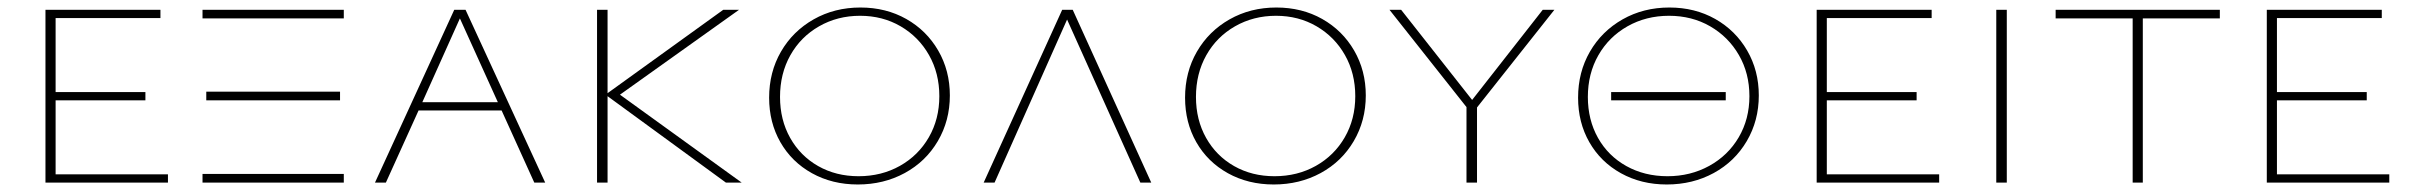

<svg xmlns="http://www.w3.org/2000/svg" viewBox="-20 -486 6425 511"><path d="M427 -22V0H101V-460H407V-438H128V-241H367V-219H128V-22Z M519 -460H895V-437H519ZM529 -242H885V-219H529ZM519 -23H895V0H519Z M1315 -192H1094L1007 0H978L1189 -460H1219L1431 0H1402ZM1305 -214 1204 -437 1104 -214Z M1912 0 1597 -230V0H1569V-460H1597V-238L1905 -460H1947L1630 -234L1954 0Z M2027 -226Q2027 -294 2058.5 -348.5Q2090 -403 2145.5 -434.5Q2201 -466 2270 -466Q2338 -466 2392 -435.5Q2446 -405 2477 -351.5Q2508 -298 2508 -232Q2508 -165 2476 -110.5Q2444 -56 2388 -25.5Q2332 5 2263 5Q2195 5 2141 -25Q2087 -55 2057 -107.5Q2027 -160 2027 -226ZM2480 -230Q2480 -291 2452.5 -339.5Q2425 -388 2377 -416Q2329 -444 2269 -444Q2209 -444 2160 -416Q2111 -388 2083.5 -339Q2056 -290 2056 -228Q2056 -167 2083 -119Q2110 -71 2157.5 -44Q2205 -17 2265 -17Q2326 -17 2375 -44.5Q2424 -72 2452 -120.5Q2480 -169 2480 -230Z M3015 0 2820 -434 2627 0H2598L2807 -460H2835L3044 0Z M3134 -226Q3134 -294 3165.5 -348.5Q3197 -403 3252.5 -434.5Q3308 -466 3377 -466Q3445 -466 3499 -435.5Q3553 -405 3584 -351.5Q3615 -298 3615 -232Q3615 -165 3583 -110.5Q3551 -56 3495 -25.5Q3439 5 3370 5Q3302 5 3248 -25Q3194 -55 3164 -107.5Q3134 -160 3134 -226ZM3587 -230Q3587 -291 3559.5 -339.5Q3532 -388 3484 -416Q3436 -444 3376 -444Q3316 -444 3267 -416Q3218 -388 3190.5 -339Q3163 -290 3163 -228Q3163 -167 3190 -119Q3217 -71 3264.5 -44Q3312 -17 3372 -17Q3433 -17 3482 -44.5Q3531 -72 3559 -120.5Q3587 -169 3587 -230Z M3911 -200V0H3883V-201L3678 -460H3709L3898 -220L4086 -460H4117Z M4180 -226Q4180 -294 4211.5 -348.5Q4243 -403 4298.5 -434.5Q4354 -466 4423 -466Q4491 -466 4545 -435.5Q4599 -405 4630 -351.5Q4661 -298 4661 -232Q4661 -165 4629 -110.5Q4597 -56 4541 -25.5Q4485 5 4416 5Q4348 5 4294 -25Q4240 -55 4210 -107.5Q4180 -160 4180 -226ZM4636 -230Q4636 -291 4608 -339.5Q4580 -388 4531.5 -416Q4483 -444 4422 -444Q4361 -444 4311.5 -416Q4262 -388 4234 -339Q4206 -290 4206 -228Q4206 -167 4233 -119Q4260 -71 4308.5 -44Q4357 -17 4418 -17Q4479 -17 4529 -44.5Q4579 -72 4607.5 -120.5Q4636 -169 4636 -230ZM4268 -241H4573V-219H4268Z M5141 -22V0H4815V-460H5121V-438H4842V-241H5081V-219H4842V-22Z M5293 -460H5321V0H5293Z M5888 -437H5683V0H5656V-437H5451V-460H5888Z M6339 -22V0H6013V-460H6319V-438H6040V-241H6279V-219H6040V-22Z"/></svg>

Font: Ysabeau SC Extralight
Style: Regular
Weight: 200
Designer: Christian Thalmann (Catharsis Fonts)
Version: Version 0.003